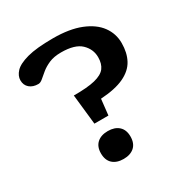

<svg xmlns="http://www.w3.org/2000/svg" viewBox="-167 -854 962 997"><g transform="rotate(-30 314.0 -355.0)"><path d="M285.5 -718Q384 -718 450.2 -691.5Q516.5 -665 549.5 -620Q582.5 -575 582.5 -518.5Q582.5 -460.5 560 -418.5Q537.5 -376.5 485.5 -351.8Q433.5 -327 345 -321.5L334.5 -226.5H250.5L231 -406.5Q312.5 -406 358 -417.2Q403.5 -428.5 421.8 -452.5Q440 -476.5 440 -516Q440 -564 403.8 -598.8Q367.5 -633.5 285 -633.5Q242 -633.5 212.8 -620.8Q183.5 -608 163.5 -591.5Q143.5 -575 129 -562.5Q114.5 -550 102 -550Q69.5 -550 49.8 -567Q30 -584 30 -613Q30 -639.5 52.2 -663.5Q74.5 -687.5 130.2 -702.8Q186 -718 285.5 -718ZM291 -158.5Q332 -158.5 355.8 -137Q379.5 -115.5 379.5 -75.5Q379.5 -34.5 355.8 -13Q332 8.5 291 8.5Q250 8.5 226.2 -13Q202.5 -34.5 202.5 -75.5Q202.5 -115.5 226.2 -137Q250 -158.5 291 -158.5Z"/></g></svg>

Font: Newsreader Caption Medium
Style: Regular
Weight: 500
Designer: Hugues Gentile
Foundry: Production Type
Version: Version 1.001